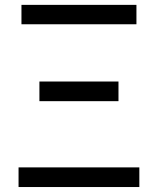

<svg xmlns="http://www.w3.org/2000/svg" viewBox="-20 -753 635 773"><path d="M54.7 0V-79.1H541V0ZM138.7 -345.7V-424.8H457V-345.7ZM66.4 -655.3V-733.4H529.3V-655.3Z"/></svg>

Font: Nasu
Style: Regular
Weight: 400
Designer: Ryoko NISHIZUKA (kana &amp; ideographs); Paul D. Hunt (Latin, Greek &amp; Cyrillic); Wenlong ZHANG (bopomofo); Sandoll C
Version: Version 2014.1215